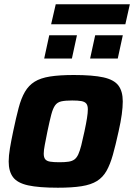

<svg xmlns="http://www.w3.org/2000/svg" viewBox="-20 -868 626 896"><path d="M249.9 8Q161.3 8 111.2 -3Q61.2 -14 40.9 -41.1Q20.5 -68.1 20.5 -114.3Q20.5 -140.7 26.3 -175.6Q32.1 -210.4 41.5 -255Q54.9 -319 66.9 -364.2Q78.8 -409.4 96.3 -439.4Q113.8 -469.4 141.5 -486.7Q169.2 -504 213.6 -511Q258 -518 324.3 -518Q412.9 -518 462.5 -507Q512.2 -496 532.6 -468.9Q552.9 -441.9 552.9 -394.7Q552.9 -368.3 548.2 -333.7Q543.5 -299 533.5 -255Q519.5 -191 506.8 -145.8Q494.1 -100.6 477.1 -70.6Q460.2 -40.6 432.6 -23.3Q404.9 -6 360.5 1Q316.2 8 249.9 8ZM257.2 -110.9Q283.2 -110.9 300 -113.5Q316.8 -116.1 327.4 -123.9Q338 -131.7 345.3 -147.6Q352.6 -163.5 359.3 -189.8Q366 -216.2 374.2 -255Q382.2 -292.3 386 -316.9Q389.9 -341.6 389.9 -358Q389.9 -375.8 382.7 -384.6Q375.6 -393.3 359.9 -396.2Q344.2 -399.1 316.9 -399.1Q284.5 -399.1 265.9 -394.9Q247.3 -390.7 237 -376.1Q226.6 -361.4 219.2 -332.9Q211.7 -304.5 201.4 -255Q193.8 -216.7 189 -191.8Q184.1 -166.9 184.1 -151Q184.1 -133.6 191 -124.9Q197.9 -116.3 213.9 -113.6Q229.9 -110.9 257.2 -110.9ZM400.5 -594.7 424.2 -703.4H553.1L529.5 -594.7ZM186.2 -594.7 209.8 -703.4H339.1L315.5 -594.7ZM218.6 -754.7 240.1 -848H585.9L565 -754.7Z"/></svg>

Font: Saira Thin
Style: Italic
Weight: 100
Italic angle: -12°
Designer: Hector Gatti with collaboration of the Omnibus-Type team
Foundry: Omnibus-Type
Version: Version 1.101